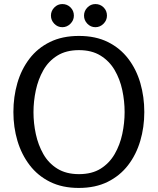

<svg xmlns="http://www.w3.org/2000/svg" viewBox="-20 -915 777 946"><path d="M368 11Q287 11 226.5 -19Q166 -49 126 -101.5Q86 -154 66 -221Q46 -288 46 -363Q46 -438 65.5 -505.5Q85 -573 125 -625.5Q165 -678 226 -708Q287 -738 369 -738Q451 -738 511.5 -708Q572 -678 612 -625.5Q652 -573 671.5 -505.5Q691 -438 691 -363Q691 -288 671 -220.5Q651 -153 611 -101Q571 -49 510.5 -19Q450 11 368 11ZM369 -57Q433 -57 476 -84Q519 -111 545 -156Q571 -201 582.5 -255Q594 -309 594 -363Q594 -417 582.5 -471Q571 -525 545 -569.5Q519 -614 475.5 -641Q432 -668 369 -668Q306 -668 262.5 -641Q219 -614 193.5 -569Q168 -524 156.5 -470Q145 -416 145 -362Q145 -308 156.5 -254.5Q168 -201 193.5 -156Q219 -111 262.5 -84Q306 -57 369 -57ZM344 -838Q344 -815 327 -798Q310 -781 287 -781Q264 -781 247.5 -798Q231 -815 231 -838Q231 -861 247.5 -878Q264 -895 287 -895Q311 -895 327.5 -878.5Q344 -862 344 -838ZM507 -838Q507 -815 490 -798Q473 -781 450 -781Q427 -781 410.5 -798Q394 -815 394 -838Q394 -861 410.5 -878Q427 -895 450 -895Q474 -895 490.5 -878.5Q507 -862 507 -838Z"/></svg>

Font: Rosario Light Light
Style: Regular
Weight: 300
Version: Version 1.101; ttfautohint (v1.8.1.43-b0c9)